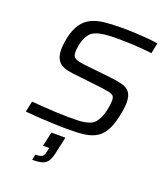

<svg xmlns="http://www.w3.org/2000/svg" viewBox="-168 -811 1028 1187"><g transform="rotate(20 345.5 -217.5)"><path d="M340 8Q289 8 236 6Q183 4 134.5 1Q86 -2 46 -6L61 -77Q99 -74 142 -71Q185 -68 226.5 -66Q268 -64 298 -64Q335 -64 362 -64.5Q389 -65 410.5 -69Q432 -73 451 -81Q468 -89 481 -106Q494 -123 502.5 -144.5Q511 -166 515.5 -187.5Q520 -209 522 -226.5Q524 -244 524 -253Q524 -272 516 -281.5Q508 -291 485.5 -296Q463 -301 420 -306L238 -327Q169 -335 144.5 -363.5Q120 -392 120 -438Q120 -457 122.5 -478.5Q125 -500 130 -524Q143 -581 167.5 -615.5Q192 -650 228 -667.5Q264 -685 313 -690.5Q362 -696 424 -696Q468 -696 513 -694Q558 -692 598.5 -688.5Q639 -685 666 -680L652 -611Q621 -615 582.5 -618Q544 -621 505 -622.5Q466 -624 432 -624Q393 -624 363.5 -622Q334 -620 312 -615.5Q290 -611 273 -602Q256 -594 243.5 -577.5Q231 -561 223.5 -540.5Q216 -520 212 -498Q208 -476 208 -456Q208 -428 226 -417.5Q244 -407 290 -402L465 -383Q511 -378 544 -369.5Q577 -361 595 -338.5Q613 -316 613 -269Q613 -258 611.5 -244Q610 -230 607.5 -214Q605 -198 601 -180Q588 -119 567 -81.5Q546 -44 515 -24.5Q484 -5 441 1.5Q398 8 340 8ZM185 261 192 224Q214 224 226 220.5Q238 217 244.5 207Q251 197 254 178L259 156H218L239 62H331L311 153Q305 185 297 206Q289 227 276 239Q263 251 241.5 256Q220 261 185 261Z"/></g></svg>

Font: Saira SemiExpanded
Style: Italic
Weight: 400
Width: 6
Italic angle: -12°
Designer: Hector Gatti with collaboration of the Omnibus-Type team
Foundry: Omnibus-Type
Version: Version 1.101